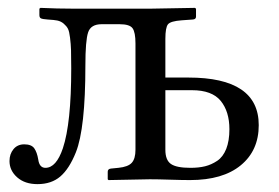

<svg xmlns="http://www.w3.org/2000/svg" viewBox="-20 -451 703 483"><path d="M557.1 -126Q557.1 -170.4 535.2 -197.3Q513.2 -224.1 462.9 -224.1H396V-74.2Q396 -48.3 409.9 -38.6Q423.8 -28.8 459 -28.8Q480 -28.8 495.8 -32.7Q511.7 -36.6 526.4 -46.4Q541 -56.2 549.1 -76.4Q557.1 -96.7 557.1 -126ZM235.8 -390.1Q208.5 -390.1 201.7 -369.6Q194.8 -349.1 194.8 -286.1Q194.8 -127.9 170.9 -67.9Q154.3 -26.4 131.8 -7.1Q109.4 12.2 74.2 12.2Q42.5 12.2 23.2 -4.9Q3.9 -22 3.9 -45.9Q3.9 -63.5 13.9 -75.7Q23.9 -87.9 41 -87.9Q59.1 -87.9 66.2 -77.9Q73.2 -67.9 76.2 -49.8Q79.1 -28.8 94.2 -28.8Q121.6 -28.8 138.2 -78.1Q159.2 -141.1 159.2 -278.8Q159.2 -308.6 158.7 -324.5Q158.2 -340.3 156.2 -356.2Q154.3 -372.1 150.9 -378.7Q147.5 -385.3 140.4 -391.4Q133.3 -397.5 124 -399.4Q116.7 -400.9 100.1 -401.9Q86.9 -402.8 83 -404.8Q79.1 -406.7 79.1 -413.1V-429.2L82 -431.2Q124 -429.2 164.1 -429.2H358.9L470.2 -431.2L473.1 -429.2V-409.2Q473.1 -402.3 464.8 -401.9L437 -399.9Q409.2 -397.9 402.6 -389.9Q396 -381.8 396 -353V-255.9H454.1Q630.9 -255.9 630.9 -136.2Q630.9 -72.3 585.7 -35.2Q540.5 2 458 2Q438.5 2 407.5 1Q376.5 0 356.9 0L252.9 2L251 0V-19Q251 -25.9 258.8 -26.9L277.8 -28.8Q302.2 -31.2 311.5 -41.5Q320.8 -51.8 320.8 -74.2V-341.8Q320.8 -369.6 313.5 -379.9Q306.2 -390.1 280.8 -390.1Z"/></svg>

Font: Linux Libertine G
Style: Regular
Weight: 400
Designer: Philipp H. Poll
Foundry: Philipp H. Poll
Version: Version 4.7.5